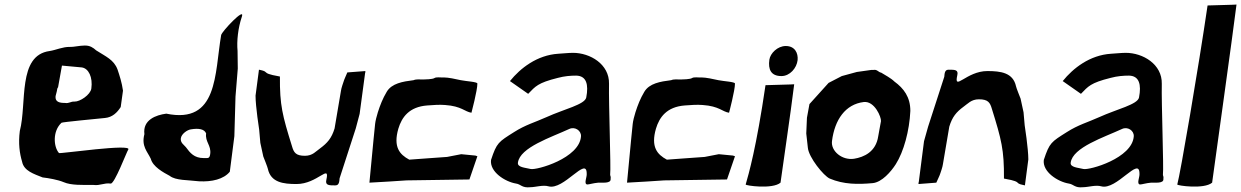

<svg xmlns="http://www.w3.org/2000/svg" viewBox="-20 -814 5449 843"><path d="M67 -239C60 -184 66 -141 77 -104C85 -63 130 -50 167 -35C193 -32 234 -25 260 -14C292 0 342 -2 390 -2C420 2 436 -12 466 -8C483 -6 536 -147 543 -157C564 -185 243 -138 239 -142C215 -169 210 -238 250 -275C253 -278 402 -292 441 -296C473 -299 494 -319 510 -344L520 -416C515 -452 505 -482 496 -509C480 -552 444 -566 402 -593C390 -604 375 -615 351 -614C329 -614 302 -607 287 -608C256 -609 225 -594 198 -590C56 -571 99 -361 67 -239ZM224 -392C225 -398 230 -412 231 -422C232 -428 232 -426 235 -431L252 -526L339 -518C369 -514 388 -475 381 -425C377 -398 331 -367 307 -368C290 -369 284 -359 265 -362C242 -362 221 -366 224 -392Z M614 -225C600 -172 627 -149 642 -117C651 -82 697 -57 725 -42C751 -21 806 -24 854 -18C910 -15 962 -27 989 -60L1009 -216L1014 -390L1024 -513L1023 -591C1019 -633 1025 -691 1042 -741C1057 -785 954 -676 951 -660C922 -490 938 -268 710 -315C665 -309 606 -288 614 -225ZM774 -207C777 -227 803 -244 818 -246C853 -252 878 -247 885 -228C880 -191 908 -176 903 -138C900 -117 894 -120 874 -120C833 -120 815 -142 796 -168C789 -177 771 -187 774 -207Z M1102 -394C1102 -346 1118 -244 1118 -244L1123 -187L1136 -127C1136 -127 1156 -77 1156 -73C1169 -13 1223 -6 1282 -6C1374 -6 1429 -97 1413 -25C1407 0 1424 0 1452 0C1461 0 1468 -4 1470 -21L1471 -31L1542 -250L1559 -314L1583 -493C1584 -496 1585 -499 1584 -502L1505 -496C1501 -486 1491 -465 1488 -454C1488 -454 1478 -426 1477 -415C1462 -322 1466 -355 1449 -250C1436 -207 1417 -186 1386 -163C1367 -150 1353 -130 1319 -130C1279 -130 1270 -144 1262 -172C1220 -307 1208 -352 1209 -478C1196 -481 1157 -486 1148 -496C1142 -503 1131 -505 1117 -508Z M1627 -270 1620 -201 1602 -12 1689 -17 1765 -22 2041 -26 2076 -128 2067 -131 2005 -137 1943 -125 1859 -119 1777 -113C1734 -136 1706 -169 1729 -249C1744 -299 1776 -345 1856 -351C1883 -353 1909 -355 1934 -353C2007 -348 2021 -323 2050 -319C2050 -319 2076 -417 2076 -447C2076 -455 2027 -457 2003 -462C1981 -467 1948 -474 1929 -474C1914 -473 1896 -477 1887 -471C1879 -466 1847 -465 1838 -465C1823 -465 1807 -467 1796 -462C1748 -456 1700 -448 1678 -411C1660 -381 1649 -352 1639 -321C1634 -306 1628 -281 1627 -270Z M2136 -112C2129 -60 2197 -16 2246 -8C2267 -5 2272 12 2308 8C2331 8 2364 -3 2388 4C2455 23 2556 -130 2556 -52C2558 -37 2542 -7 2558 -4C2567 -4 2584 -10 2607 -12C2623 -13 2663 -7 2661 -28C2663 -41 2658 -43 2659 -48C2663 -77 2652 -359 2654 -446C2656 -532 2571 -582 2496 -582C2478 -582 2449 -579 2431 -578C2338 -572 2265 -515 2219 -458L2299 -402C2331 -435 2341 -450 2429 -472C2459 -480 2485 -482 2510 -482C2555 -481 2565 -443 2554 -386C2548 -355 2457 -335 2380 -300C2329 -277 2287 -266 2237 -234C2169 -191 2161 -188 2136 -112ZM2254 -100C2263 -167 2400 -211 2480 -248C2504 -259 2532 -241 2531 -216C2525 -119 2336 -66 2310 -72C2286 -78 2251 -79 2254 -100Z M2758 -270 2751 -201 2733 -12 2820 -17 2896 -22 3172 -26 3207 -128 3198 -131 3136 -137 3074 -125 2990 -119 2908 -113C2865 -136 2837 -169 2860 -249C2875 -299 2907 -345 2987 -351C3014 -353 3040 -355 3065 -353C3138 -348 3152 -323 3181 -319C3181 -319 3207 -417 3207 -447C3207 -455 3158 -457 3134 -462C3112 -467 3079 -474 3060 -474C3045 -473 3027 -477 3018 -471C3010 -466 2978 -465 2969 -465C2954 -465 2938 -467 2927 -462C2879 -456 2831 -448 2809 -411C2791 -381 2780 -352 2770 -321C2765 -306 2759 -281 2758 -270Z M3254 -4C3252 1 3372 18 3407 -12C3422 -123 3449 -299 3467 -444C3467 -444 3463 -443 3341 -440C3301 -166 3267 -49 3254 -4ZM3358 -552C3352 -509 3365 -480 3411 -480C3448 -480 3478 -515 3482 -550C3485 -581 3470 -612 3430 -612C3394 -612 3362 -580 3358 -552Z M3523 -297 3520 -228 3527 -165C3531 -123 3596 -42 3623 -30C3684 -4 3747 -4 3812 -10C3852 -14 3892 -60 3913 -93C3948 -148 3973 -240 3977 -327C3977 -388 3948 -426 3907 -456C3892 -471 3865 -485 3849 -495C3836 -497 3832 -510 3815 -507H3806L3742 -498L3676 -480L3618 -450L3534 -357ZM3633 -195C3645 -289 3692 -356 3772 -366C3820 -372 3850 -299 3848 -282C3845 -262 3838 -231 3836 -216C3826 -147 3773 -124 3730 -117C3677 -109 3627 -151 3633 -195Z M4013 -6 4091 -12C4095 -22 4106 -43 4109 -54C4109 -54 4119 -82 4120 -93C4135 -186 4131 -153 4148 -258C4161 -301 4179 -322 4210 -345C4229 -358 4244 -378 4278 -378C4318 -378 4327 -364 4335 -336C4377 -201 4389 -156 4388 -30C4401 -27 4439 -22 4448 -12C4454 -5 4466 -3 4480 0L4495 -114C4495 -162 4479 -264 4479 -264L4474 -321L4461 -381C4461 -381 4441 -431 4441 -435C4428 -495 4374 -502 4315 -502C4223 -502 4167 -411 4183 -483C4189 -508 4173 -508 4145 -508C4136 -508 4129 -504 4127 -487L4126 -477L4055 -258L4037 -194L4014 -15C4013 -12 4012 -9 4013 -6Z M4563 -112C4556 -60 4624 -16 4673 -8C4694 -5 4699 12 4735 8C4758 8 4791 -3 4815 4C4882 23 4983 -130 4983 -52C4985 -37 4969 -7 4985 -4C4994 -4 5011 -10 5034 -12C5050 -13 5090 -7 5088 -28C5090 -41 5085 -43 5086 -48C5090 -77 5079 -359 5081 -446C5083 -532 4998 -582 4923 -582C4905 -582 4876 -579 4858 -578C4765 -572 4692 -515 4646 -458L4726 -402C4758 -435 4768 -450 4856 -472C4886 -480 4912 -482 4937 -482C4982 -481 4992 -443 4981 -386C4975 -355 4884 -335 4807 -300C4756 -277 4714 -266 4664 -234C4596 -191 4588 -188 4563 -112ZM4681 -100C4690 -167 4827 -211 4907 -248C4931 -259 4959 -241 4958 -216C4952 -119 4763 -66 4737 -72C4713 -78 4678 -79 4681 -100Z M5149 -4C5147 1 5267 18 5302 -12C5317 -123 5391 -649 5409 -794C5409 -794 5404 -793 5282 -790C5242 -516 5162 -49 5149 -4Z"/></svg>

Font: Yuck
Style: It
Weight: 400
Version: Version Bleh